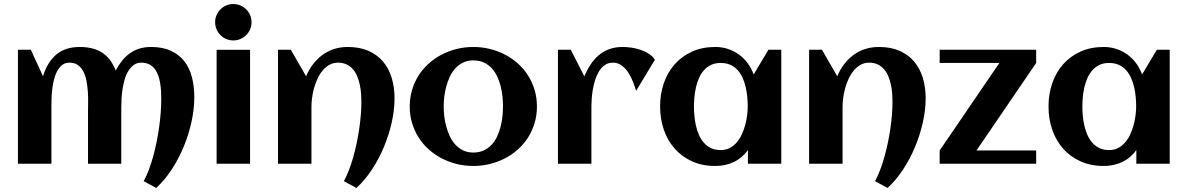

<svg xmlns="http://www.w3.org/2000/svg" viewBox="-20 -810 5876 950"><path d="M941.4 -329.1Q941.4 -271 927.7 -208Q914.1 -145 889.4 -85.2Q864.7 -25.4 830.1 27.8Q795.4 81.1 752.9 120.1L690.9 86.4Q705.1 61 716.8 29.3Q728.5 -2.4 738.3 -37.6Q748 -72.8 755.4 -109.9Q762.7 -147 767.8 -183.8Q772.9 -220.7 775.4 -255.4Q777.8 -290 777.8 -320.3Q777.8 -337.4 776.9 -357.4Q775.9 -377.4 772.7 -397.5Q769.5 -417.5 763.2 -435.8Q756.8 -454.1 745.8 -468.5Q734.9 -482.9 718.5 -491.5Q702.1 -500 679.2 -500Q656.7 -500 640.9 -488Q625 -476.1 613.8 -457Q602.5 -438 595.9 -414.1Q589.4 -390.1 585.9 -366Q582.5 -341.8 581.3 -319.8Q580.1 -297.9 580.1 -282.7V0H415.5V-262.7Q415.5 -279.8 416 -304Q416.5 -328.1 414.8 -354.5Q413.1 -380.9 408.4 -407Q403.8 -433.1 393.8 -453.6Q383.8 -474.1 366.7 -487.1Q349.6 -500 323.7 -500Q301.8 -500 286.9 -487.8Q272 -475.6 262 -456.3Q252 -437 246.3 -412.8Q240.7 -388.7 238 -364.5Q235.4 -340.3 234.9 -318.6Q234.4 -296.9 234.4 -282.7V0H68.8V-564H132.3L192.9 -432.6Q213.4 -501 257.6 -539.3Q301.8 -577.6 375 -577.6Q440.9 -577.6 484.4 -550.3Q527.8 -522.9 552.7 -461.4Q566.9 -488.3 584.2 -509.8Q601.6 -531.2 622.8 -546.4Q644 -561.5 669.9 -569.6Q695.8 -577.6 727.1 -577.6Q784.7 -577.6 825.4 -558.8Q866.2 -540 892.1 -506.8Q918 -473.6 929.7 -428Q941.4 -382.3 941.4 -329.1Z M1224.6 -700.2Q1224.6 -681.6 1217.5 -665Q1210.4 -648.4 1198.2 -636.2Q1186 -624 1169.4 -616.9Q1152.8 -609.9 1134.3 -609.9Q1115.7 -609.9 1099.4 -616.9Q1083 -624 1070.8 -636.2Q1058.6 -648.4 1051.5 -665Q1044.4 -681.6 1044.4 -700.2Q1044.4 -718.8 1051.5 -735.1Q1058.6 -751.5 1070.8 -763.7Q1083 -775.9 1099.4 -783Q1115.7 -790 1134.3 -790Q1152.8 -790 1169.4 -783Q1186 -775.9 1198.2 -763.7Q1210.4 -751.5 1217.5 -735.1Q1224.6 -718.8 1224.6 -700.2ZM1217.3 0H1051.8V-563.5H1217.3Z M1932.1 -323.2Q1932.1 -266.1 1918.2 -204.1Q1904.3 -142.1 1879.4 -82.5Q1854.5 -22.9 1819.8 29.5Q1785.2 82 1743.7 120.1L1681.6 86.4Q1694.8 62 1706.5 31.7Q1718.3 1.5 1727.8 -32.5Q1737.3 -66.4 1744.9 -102.5Q1752.4 -138.7 1757.6 -174.1Q1762.7 -209.5 1765.4 -242.9Q1768.1 -276.4 1768.1 -305.2Q1768.1 -324.2 1766.6 -345.9Q1765.1 -367.7 1760.5 -389.4Q1755.9 -411.1 1748 -431.2Q1740.2 -451.2 1727.3 -466.3Q1714.4 -481.4 1696 -490.7Q1677.7 -500 1652.8 -500Q1628.4 -500 1609.4 -489Q1590.3 -478 1575.7 -460.2Q1561 -442.4 1550.5 -419.4Q1540 -396.5 1533.4 -372.3Q1526.9 -348.1 1523.9 -324.7Q1521 -301.3 1521 -282.7V0H1355.5V-564H1418.9L1494.6 -432.6Q1508.3 -465.3 1528.8 -492.2Q1549.3 -519 1575.2 -538.1Q1601.1 -557.1 1632.6 -567.4Q1664.1 -577.6 1700.7 -577.6Q1759.3 -577.6 1802.7 -558.6Q1846.2 -539.6 1875 -505.6Q1903.8 -471.7 1918 -425Q1932.1 -378.4 1932.1 -323.2Z M2636.7 -283.2Q2636.7 -239.3 2625 -200.7Q2613.3 -162.1 2592.5 -129.4Q2571.8 -96.7 2542.5 -70.6Q2513.2 -44.4 2478.3 -26.4Q2443.4 -8.3 2403.6 1.5Q2363.8 11.2 2321.8 11.2Q2279.8 11.2 2240.2 1.5Q2200.7 -8.3 2165.8 -26.4Q2130.9 -44.4 2101.6 -70.6Q2072.3 -96.7 2051.5 -129.4Q2030.8 -162.1 2019 -200.9Q2007.3 -239.7 2007.3 -283.2Q2007.3 -326.7 2019 -365.5Q2030.8 -404.3 2051.5 -437Q2072.3 -469.7 2101.6 -495.8Q2130.9 -522 2165.8 -540Q2200.7 -558.1 2240.2 -567.9Q2279.8 -577.6 2321.8 -577.6Q2363.8 -577.6 2403.6 -567.9Q2443.4 -558.1 2478.3 -540Q2513.2 -522 2542.5 -495.8Q2571.8 -469.7 2592.5 -437Q2613.3 -404.3 2625 -365.5Q2636.7 -326.7 2636.7 -283.2ZM2468.8 -283.2Q2468.8 -306.6 2466.1 -332.8Q2463.4 -358.9 2457 -384Q2450.7 -409.2 2439.7 -432.4Q2428.7 -455.6 2412.6 -472.9Q2396.5 -490.2 2374 -500.7Q2351.6 -511.2 2321.8 -511.2Q2293.5 -511.2 2271.5 -500.5Q2249.5 -489.7 2233.2 -471.9Q2216.8 -454.1 2205.8 -430.7Q2194.8 -407.2 2188 -382.1Q2181.2 -356.9 2178.2 -331.3Q2175.3 -305.7 2175.3 -283.2Q2175.3 -260.7 2178.2 -235.1Q2181.2 -209.5 2188 -184.1Q2194.8 -158.7 2205.8 -135.5Q2216.8 -112.3 2233.2 -94.5Q2249.5 -76.7 2271.5 -65.9Q2293.5 -55.2 2321.8 -55.2Q2351.1 -55.2 2373.5 -65.7Q2396 -76.2 2412.4 -93.8Q2428.7 -111.3 2439.5 -134.3Q2450.2 -157.2 2456.8 -182.6Q2463.4 -208 2466.1 -233.9Q2468.8 -259.8 2468.8 -283.2Z M3220.2 -514.2 3127.4 -360.4Q3121.6 -379.9 3112.3 -404.3Q3103 -428.7 3089.4 -450Q3075.7 -471.2 3056.6 -485.6Q3037.6 -500 3012.7 -500Q2989.7 -500 2972.9 -488.3Q2956.1 -476.6 2944.3 -457.8Q2932.6 -439 2925 -415.3Q2917.5 -391.6 2913.3 -367.4Q2909.2 -343.3 2907.7 -321Q2906.2 -298.8 2906.2 -282.7V0H2740.7V-564H2804.2L2871.1 -432.6Q2884.8 -464.4 2902.3 -491Q2919.9 -517.6 2942.9 -536.9Q2965.8 -556.2 2994.9 -566.9Q3023.9 -577.6 3060.5 -577.6Q3079.6 -577.6 3103 -574.5Q3126.5 -571.3 3148.9 -563.7Q3171.4 -556.2 3190.4 -543.9Q3209.5 -531.7 3220.2 -514.2Z M3845.7 0H3680.7V-67.4Q3651.4 -27.3 3610.1 -8.1Q3568.8 11.2 3519.5 11.2Q3455.1 11.2 3404.3 -11.7Q3353.5 -34.7 3318.4 -74.5Q3283.2 -114.3 3264.6 -168Q3246.1 -221.7 3246.1 -283.2Q3246.1 -344.7 3264.6 -398.4Q3283.2 -452.1 3318.4 -491.9Q3353.5 -531.7 3404.3 -554.7Q3455.1 -577.6 3519.5 -577.6Q3552.2 -577.6 3581.8 -567.9Q3611.3 -558.1 3636 -540.3Q3660.6 -522.5 3679.4 -497.3Q3698.2 -472.2 3709 -441.4L3782.2 -564H3845.7ZM3679.7 -283.2Q3679.7 -305.2 3677.5 -329.6Q3675.3 -354 3669.9 -377.9Q3664.6 -401.9 3655 -423.6Q3645.5 -445.3 3630.6 -462.2Q3615.7 -479 3594.7 -488.8Q3573.7 -498.5 3545.9 -498.5Q3518.1 -498.5 3497.6 -488.5Q3477.1 -478.5 3462.4 -461.7Q3447.8 -444.8 3438.2 -422.9Q3428.7 -400.9 3423.3 -377Q3418 -353 3415.8 -328.9Q3413.6 -304.7 3413.6 -283.2Q3413.6 -261.7 3415.8 -237.3Q3418 -212.9 3423.3 -189Q3428.7 -165 3438.2 -143.1Q3447.8 -121.1 3462.4 -104.2Q3477.1 -87.4 3497.6 -77.4Q3518.1 -67.4 3545.9 -67.4Q3571.3 -67.4 3591.1 -77.9Q3610.8 -88.4 3625.7 -106Q3640.6 -123.5 3650.9 -146Q3661.1 -168.5 3667.5 -192.4Q3673.8 -216.3 3676.8 -240Q3679.7 -263.7 3679.7 -283.2Z M4560.1 -323.2Q4560.1 -266.1 4546.1 -204.1Q4532.2 -142.1 4507.3 -82.5Q4482.4 -22.9 4447.8 29.5Q4413.1 82 4371.6 120.1L4309.6 86.4Q4322.8 62 4334.5 31.7Q4346.2 1.5 4355.7 -32.5Q4365.2 -66.4 4372.8 -102.5Q4380.4 -138.7 4385.5 -174.1Q4390.6 -209.5 4393.3 -242.9Q4396 -276.4 4396 -305.2Q4396 -324.2 4394.5 -345.9Q4393.1 -367.7 4388.4 -389.4Q4383.8 -411.1 4376 -431.2Q4368.2 -451.2 4355.2 -466.3Q4342.3 -481.4 4324 -490.7Q4305.7 -500 4280.8 -500Q4256.3 -500 4237.3 -489Q4218.3 -478 4203.6 -460.2Q4189 -442.4 4178.5 -419.4Q4168 -396.5 4161.4 -372.3Q4154.8 -348.1 4151.9 -324.7Q4148.9 -301.3 4148.9 -282.7V0H3983.4V-564H4046.9L4122.6 -432.6Q4136.2 -465.3 4156.7 -492.2Q4177.2 -519 4203.1 -538.1Q4229 -557.1 4260.5 -567.4Q4292 -577.6 4328.6 -577.6Q4387.2 -577.6 4430.7 -558.6Q4474.1 -539.6 4502.9 -505.6Q4531.7 -471.7 4545.9 -425Q4560.1 -378.4 4560.1 -323.2Z M5106.9 0H4629.4V-65.4L4924.8 -498.5H4629.4V-564H5106.9V-498.5L4811.5 -65.4H5106.9Z M5767.6 0H5602.5V-67.4Q5573.2 -27.3 5532 -8.1Q5490.7 11.2 5441.4 11.2Q5377 11.2 5326.2 -11.7Q5275.4 -34.7 5240.2 -74.5Q5205.1 -114.3 5186.5 -168Q5168 -221.7 5168 -283.2Q5168 -344.7 5186.5 -398.4Q5205.1 -452.1 5240.2 -491.9Q5275.4 -531.7 5326.2 -554.7Q5377 -577.6 5441.4 -577.6Q5474.1 -577.6 5503.7 -567.9Q5533.2 -558.1 5557.9 -540.3Q5582.5 -522.5 5601.3 -497.3Q5620.1 -472.2 5630.9 -441.4L5704.1 -564H5767.6ZM5601.6 -283.2Q5601.6 -305.2 5599.4 -329.6Q5597.2 -354 5591.8 -377.9Q5586.4 -401.9 5576.9 -423.6Q5567.4 -445.3 5552.5 -462.2Q5537.6 -479 5516.6 -488.8Q5495.6 -498.5 5467.8 -498.5Q5439.9 -498.5 5419.4 -488.5Q5398.9 -478.5 5384.3 -461.7Q5369.6 -444.8 5360.1 -422.9Q5350.6 -400.9 5345.2 -377Q5339.8 -353 5337.6 -328.9Q5335.4 -304.7 5335.4 -283.2Q5335.4 -261.7 5337.6 -237.3Q5339.8 -212.9 5345.2 -189Q5350.6 -165 5360.1 -143.1Q5369.6 -121.1 5384.3 -104.2Q5398.9 -87.4 5419.4 -77.4Q5439.9 -67.4 5467.8 -67.4Q5493.2 -67.4 5512.9 -77.9Q5532.7 -88.4 5547.6 -106Q5562.5 -123.5 5572.8 -146Q5583 -168.5 5589.4 -192.4Q5595.7 -216.3 5598.6 -240Q5601.6 -263.7 5601.6 -283.2Z"/></svg>

Font: Aclonica
Style: Regular
Weight: 400
Version: Version 1.001